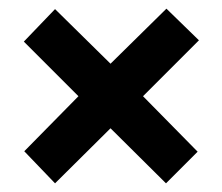

<svg xmlns="http://www.w3.org/2000/svg" viewBox="-20 -575 513 443"><path d="M364 -555 235 -428 107 -554 35 -479 161 -353 36 -226 107 -152 235 -279 363 -152 436 -225 310 -353 439 -482Z"/></svg>

Font: Noto Sans Thai Looped ExtraCondensed
Style: Bold
Weight: 700
Width: 2
Designer: Sasikarn Vongin, Ben Mitchell
Foundry: The Fontpad Ltd
Version: Version 1.001